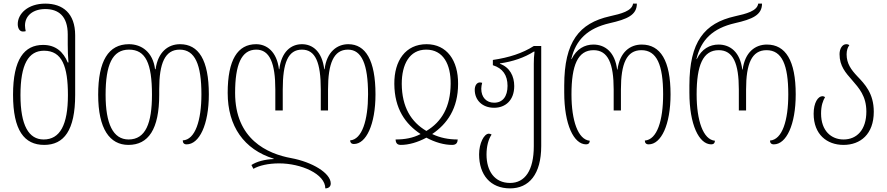

<svg xmlns="http://www.w3.org/2000/svg" viewBox="-20 -790 4896 1060"><path d="M224 10C333 10 395 -70 395 -266V-595C395 -717 326 -770 230 -770C134 -770 78 -714 78 -657C78 -633 89 -616 106 -616C111 -616 117 -616 122 -618C120 -628 118 -638 118 -649C118 -704 163 -740 230 -740C302 -740 354 -702 354 -600V-544C354 -513 355 -477 358 -445H354C330 -503 288 -542 218 -542C114 -542 52 -463 52 -267C52 -70 114 10 224 10ZM221 -20C139 -20 93 -97 93 -265C93 -435 137 -510 223 -510C323 -510 355 -423 355 -265C355 -100 311 -20 221 -20Z M689 10C799 10 859 -76 859 -267V-298C859 -441 891 -516 972 -516C1057 -516 1092 -433 1092 -269C1092 -126 1058 -18 989 -15C989 -2 995 7 1010 7C1080 7 1133 -101 1133 -269C1133 -460 1076 -546 974 -546C908 -546 852 -503 839 -408H836C824 -503 761 -546 692 -546C578 -546 522 -453 522 -267C522 -78 586 10 689 10ZM690 -20C604 -20 563 -107 563 -267C563 -432 600 -516 692 -516C784 -516 819 -441 819 -267C819 -110 784 -20 690 -20Z M1903 -546C1842 -546 1784 -505 1772 -408H1770C1758 -506 1706 -546 1647 -546C1587 -546 1534 -505 1522 -408H1520C1508 -506 1452 -546 1394 -546C1292 -546 1237 -460 1237 -277C1237 -93 1327 35 1491 86V88C1441 90 1397 102 1368 121L1379 142C1410 124 1461 112 1521 112C1642 112 1776 170 1776 250C1794 250 1806 240 1806 223C1806 165 1702 104 1588 83C1456 59 1278 -21 1278 -277C1278 -432 1312 -516 1395 -516C1469 -516 1500 -441 1500 -296V-180H1541V-296C1541 -443 1570 -516 1647 -516C1722 -516 1751 -444 1751 -296V-180H1791V-296C1791 -440 1822 -516 1901 -516C1977 -516 2012 -435 2012 -269C2012 -127 1979 -20 1913 -15C1913 -4 1919 5 1934 5C2001 5 2053 -102 2053 -269C2053 -458 1998 -546 1903 -546Z M2193 10C2236 10 2286 -4 2334 -30C2382 -4 2432 10 2476 10C2500 10 2506 -3 2507 -20C2456 -20 2410 -29 2366 -50C2449 -106 2509 -191 2509 -327C2510 -456 2447 -546 2335 -546C2219 -546 2156 -455 2157 -327C2158 -188 2219 -105 2302 -50C2260 -28 2215 -20 2164 -20C2165 0 2173 10 2193 10ZM2334 -67C2249 -117 2199 -199 2198 -327C2198 -434 2240 -516 2333 -516C2427 -516 2469 -435 2468 -327C2467 -200 2419 -118 2334 -67Z M2796 250C2900 250 2968 173 2968 16V-536H2927C2865 -496 2789 -472 2701 -459V-430C2756 -413 2782 -374 2782 -316C2782 -257 2755 -223 2708 -223C2665 -223 2637 -253 2637 -300C2637 -311 2639 -321 2642 -333C2638 -334 2633 -335 2630 -335C2612 -335 2601 -317 2601 -294C2601 -238 2642 -195 2708 -195C2770 -195 2819 -236 2819 -315C2819 -369 2795 -418 2740 -438V-440C2811 -450 2875 -472 2927 -505H2931C2928 -482 2927 -460 2927 -438V17C2927 151 2878 220 2796 220C2710 220 2666 154 2666 63C2666 19 2676 -21 2694 -47C2689 -50 2685 -52 2679 -52C2652 -52 2625 2 2625 62C2625 175 2687 250 2796 250Z M3216 7C3229 7 3236 -1 3236 -13C3171 -19 3135 -124 3135 -269C3135 -430 3170 -513 3257 -513C3337 -513 3368 -439 3368 -296V-180H3408V-296C3408 -438 3439 -513 3521 -513C3606 -513 3641 -432 3641 -269C3641 -125 3608 -19 3540 -14C3540 -2 3546 7 3561 7C3630 7 3682 -101 3682 -269C3682 -456 3626 -544 3523 -544C3459 -544 3402 -503 3389 -406H3387C3375 -503 3320 -544 3256 -544C3208 -544 3163 -520 3136 -464H3134C3159 -571 3225 -634 3346 -662C3443 -684 3496 -707 3496 -770H3475C3469 -729 3409 -714 3346 -700C3178 -662 3095 -560 3095 -318V-279C3095 -102 3148 7 3216 7Z M3907 7C3920 7 3927 -1 3927 -13C3862 -19 3826 -124 3826 -269C3826 -430 3861 -513 3948 -513C4028 -513 4059 -439 4059 -296V-180H4099V-296C4099 -438 4130 -513 4212 -513C4297 -513 4332 -432 4332 -269C4332 -125 4299 -19 4231 -14C4231 -2 4237 7 4252 7C4321 7 4373 -101 4373 -269C4373 -456 4317 -544 4214 -544C4150 -544 4093 -503 4080 -406H4078C4066 -503 4011 -544 3947 -544C3899 -544 3854 -520 3827 -464H3825C3850 -571 3916 -634 4037 -662C4134 -684 4187 -707 4187 -770H4166C4160 -729 4100 -714 4037 -700C3869 -662 3786 -560 3786 -318V-279C3786 -102 3839 7 3907 7Z M4637 10C4730 10 4804 -49 4804 -173C4804 -275 4754 -326 4713 -369C4679 -405 4654 -439 4654 -490C4654 -511 4660 -530 4669 -540C4665 -544 4660 -546 4652 -546C4630 -546 4615 -521 4615 -491C4615 -425 4649 -388 4684 -348C4722 -304 4763 -260 4763 -174C4763 -74 4711 -20 4637 -20C4569 -20 4513 -68 4513 -163C4513 -207 4523 -233 4535 -254C4530 -257 4526 -259 4521 -259C4496 -259 4472 -223 4472 -162C4472 -48 4545 10 4637 10Z"/></svg>

Font: Noto Serif Georgian Condensed ExtraLight
Style: Regular
Weight: 200
Width: 3
Designer: Monotype Design Team, Akaki Razmadze
Foundry: Google LLC
Version: Version 2.003